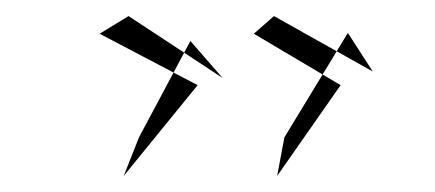

<svg xmlns="http://www.w3.org/2000/svg" viewBox="-20 -383 542 239"><path d="M140 -363 257 -286 217 -332 153 -212 134 -164 226 -277 104 -341ZM321 -363 444 -294 413 -342 334 -212 325 -164 404 -277 296 -341Z"/></svg>

Font: Ugly Stick
Style: It
Weight: 400
Designer: Stig
Foundry: Cannot Into Space Fonts
Version: Version 0.99